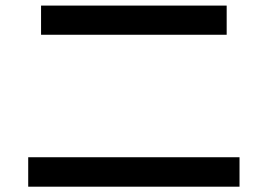

<svg xmlns="http://www.w3.org/2000/svg" viewBox="-20 -705 978 701"><path d="M83 -130.9H854.5V-23.4H83ZM129.9 -684.6H807.6V-578.1H129.9Z"/></svg>

Font: Pretendard SemiBold
Style: Regular
Weight: 600
Designer: Base glyphs from Inter by Rasmus Andersson; Hangeul glyphs from Noto Sans CJK(Source Han Sans) by Jang Soo-young and Kan
Foundry: Kil Hyung-jin
Version: Version 1.309